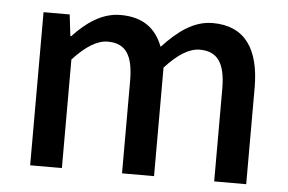

<svg xmlns="http://www.w3.org/2000/svg" viewBox="-44 -626 1031 687"><g transform="rotate(5 471.0 -282.0)"><path d="M87 0H201V-390C247 -440 288 -465 325 -465C388 -465 417 -427 417 -332V0H532V-390C578 -440 618 -465 656 -465C718 -465 748 -427 748 -332V0H863V-346C863 -486 809 -564 694 -564C625 -564 569 -521 515 -463C491 -526 445 -564 363 -564C295 -564 240 -523 193 -473H190L181 -550H87Z"/></g></svg>

Font: Noto Sans T Chinese Medium
Style: Regular
Weight: 500
Designer: Ryoko NISHIZUKA (kana & ideographs); Paul D. Hunt (Latin, Greek & Cyrillic); Wenlong ZHANG (bopomofo); Sandoll Communica
Foundry: Adobe Systems Incorporated
Version: Version 1.000;PS 1;hotconv 1.0.78;makeotf.lib2.5.61930